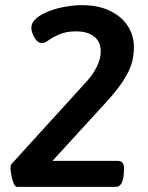

<svg xmlns="http://www.w3.org/2000/svg" viewBox="-20 -727 575 747"><path d="M46 0Q39 0 33.5 -13Q28 -26 24.5 -43Q21 -60 21 -74Q21 -84 24 -88L317 -410Q342 -437 357 -468Q372 -499 372 -527Q372 -565 346 -585Q320 -605 277 -605Q238 -605 211.5 -593.5Q185 -582 169 -570.5Q153 -559 144 -559Q127 -559 114.5 -580Q102 -601 102 -618Q102 -640 122 -656.5Q142 -673 173 -684.5Q204 -696 237.5 -701.5Q271 -707 298 -707Q361 -707 406.5 -685.5Q452 -664 476.5 -627Q501 -590 501 -544Q501 -507 490.5 -475Q480 -443 456 -407.5Q432 -372 390 -326L184 -101H440Q467 -101 462 -58L461 -43Q456 0 430 0Z"/></svg>

Font: Asap SemiBold
Style: Italic
Weight: 600
Italic angle: -6°
Designer: Pablo Cosgaya
Foundry: Omnibus-Type
Version: Version 3.001; ttfautohint (v1.8.3)